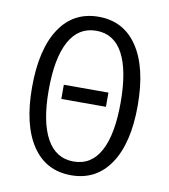

<svg xmlns="http://www.w3.org/2000/svg" viewBox="-81 -773 752 852"><g transform="rotate(10 295.5 -347.0)"><path d="M296 10Q182 10 120 -83Q58 -176 58 -345Q58 -516 120 -610Q182 -704 296 -704Q409 -704 471.5 -610Q534 -516 534 -345Q534 -176 471.5 -83Q409 10 296 10ZM296 -52Q376 -52 416.5 -127Q457 -202 457 -345Q457 -490 416.5 -565.5Q376 -641 296 -641Q216 -641 174.5 -565.5Q133 -490 133 -345Q133 -203 174.5 -127.5Q216 -52 296 -52ZM195 -316V-380H396V-316Z"/></g></svg>

Font: Ubuntu Sans Condensed
Style: Regular
Weight: 400
Width: 3
Designer: Dalton Maag Ltd
Foundry: Dalton Maag Ltd
Version: Version 1.006; ttfautohint (v1.8.4.7-5d5b)